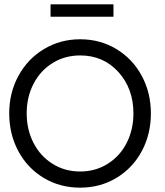

<svg xmlns="http://www.w3.org/2000/svg" viewBox="-20 -853 760 885"><path d="M213 -776V-833H503V-776ZM22.5 -330.5Q22.5 -425.5 65.2 -503.8Q108 -582 183 -627Q258 -672 349.5 -672Q441.5 -672 516.2 -627Q591 -582 633.2 -503.8Q675.5 -425.5 675.5 -330.5Q675.5 -235 633.8 -156.8Q592 -78.5 517 -33.2Q442 12 349.5 12Q256 12 181 -33.2Q106 -78.5 64.2 -156.8Q22.5 -235 22.5 -330.5ZM595 -330.5Q595 -444.5 525.8 -521Q456.5 -597.5 349.5 -597.5Q279 -597.5 222.5 -562.5Q166 -527.5 134.5 -466.5Q103 -405.5 103 -330.5Q103 -255.5 134.5 -194.2Q166 -133 222.5 -97.8Q279 -62.5 349.5 -62.5Q420 -62.5 476.5 -98Q533 -133.5 564 -194.5Q595 -255.5 595 -330.5Z"/></svg>

Font: League Spartan
Style: Regular
Weight: 350
Foundry: The League of Moveable Type
Version: Version 2.002